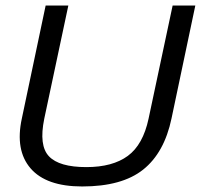

<svg xmlns="http://www.w3.org/2000/svg" viewBox="-20 -664 726 694"><path d="M277 10Q147 10 90.5 -55.5Q34 -121 59 -236L145 -644H227L140 -235Q120 -138 157 -99Q194 -60 292 -60Q387 -60 442 -100.5Q497 -141 517 -235L604 -644H686L600 -236Q574 -112 497.5 -51Q421 10 277 10Z"/></svg>

Font: Kanit Light
Style: Italic
Weight: 300
Italic angle: -12°
Designer: Katatrad Team
Foundry: CadsonDemak
Version: Version 2.000; ttfautohint (v1.8.3)